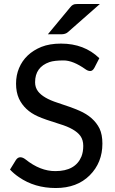

<svg xmlns="http://www.w3.org/2000/svg" viewBox="-20 -947 583 975"><path d="M415 -594.7Q351.1 -640.1 303.2 -640.1Q255.9 -640.1 231.4 -631.8Q158.2 -606.4 158.2 -529.3Q158.2 -502.9 172.9 -483.4Q199.2 -448.7 272 -425.3Q344.7 -401.9 383.3 -384.8Q456.1 -353 485.4 -294.4Q500 -263.7 500 -217.8Q500 -121.1 435.5 -56.6Q371.1 7.8 263.2 7.8Q155.8 7.8 76.2 -47.4Q50.8 -64.5 30.8 -85.9L61 -134.8Q70.3 -148.4 83 -148.4Q95.7 -148.4 109.4 -137.7Q184.6 -77.6 261.2 -78.1Q362.8 -78.1 393.6 -152.3Q402.8 -175.8 402.8 -206.1Q402.8 -236.3 388.2 -256.8Q361.3 -293.5 283.7 -316.9Q206.1 -340.8 172.4 -356Q104.5 -386.2 76.2 -446.3Q61.5 -479 61.5 -522Q61.5 -564.9 76.7 -601.1Q107.9 -675.3 190.4 -709Q232.4 -725.6 289.6 -725.6Q408.2 -725.6 484.4 -651.4L459 -602.1Q450.2 -586.4 438.5 -586.4Q426.8 -586.4 415 -594.7ZM291 -772.9H223.1L336.9 -910.2Q349.1 -926.3 365.7 -926.3Q372.1 -926.8 380.4 -926.8H487.3L324.7 -783.7Q312.5 -772.9 291 -772.9Z"/></svg>

Font: Lato-Medium
Style: Regular
Weight: 500
Designer: Lukasz Dziedzic
Foundry: tyPoland Lukasz Dziedzic
Version: Version 2.006; 2014-01-15